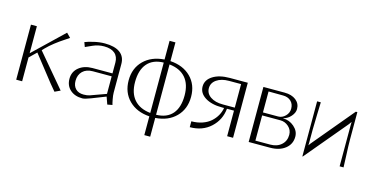

<svg xmlns="http://www.w3.org/2000/svg" viewBox="-79 -1019 3059 1573"><g transform="rotate(15 1451.0 -233.0)"><path d="M117.2 -202.1V0H66.9V-466.8H117.2V-237.8L370.1 -480L404.8 -444.8Q398.9 -439.9 364 -417.5Q329.1 -395 291.3 -365.7Q253.4 -336.4 223.1 -305.2L206.1 -287.1L441.9 -7.8L395 14.2L347.2 -43L176.8 -259.8Z M692.4 -475.1Q776.9 -475.1 821.3 -442.4Q865.7 -409.7 865.7 -347.2V-104Q865.7 -82 872.1 -48.6Q878.4 -15.1 882.3 -3.9L840.3 3.9L818.4 -58.1L698.7 -11.2Q649.9 7.8 629.4 7.8Q564.9 7.8 525.6 -27.3Q486.3 -62.5 486.3 -121.1Q486.3 -180.7 531.2 -217.3Q576.2 -253.9 646.5 -253.9H815.4V-345.2Q815.4 -396 783.9 -423.1Q752.4 -450.2 692.4 -450.2Q643.1 -450.2 596.7 -429.2L540.5 -403.8L526.4 -441.9Q548.3 -451.2 597.2 -463.1Q646 -475.1 692.4 -475.1ZM815.4 -229H655.8Q601.1 -229 569.8 -198.5Q538.6 -168 538.6 -117.2Q538.6 -75.2 562.7 -50Q586.9 -24.9 631.3 -24.9Q662.6 -24.9 682.6 -32.2L815.4 -80.1Z M1198.2 -632.8H1248V-474.1Q1357.4 -466.8 1422.4 -402.1Q1487.3 -337.4 1487.3 -234.9Q1487.3 -131.3 1422.1 -65.4Q1356.9 0.5 1248 7.8V167H1198.2V7.8Q1088.9 0.5 1023.4 -65.2Q958 -130.9 958 -233.9Q958 -336.4 1023.4 -401.6Q1088.9 -466.8 1198.2 -474.1ZM1198.2 -21V-448.2Q1107.4 -446.3 1059.8 -391.1Q1012.2 -335.9 1012.2 -233.9Q1012.2 -139.6 1059.8 -85.2Q1107.4 -30.8 1198.2 -21ZM1248 -445.8V-19Q1338.9 -21 1386 -75.4Q1433.1 -129.9 1433.1 -231.9Q1433.1 -326.7 1386 -381.3Q1338.9 -436 1248 -445.8Z M1541 -42Q1591.3 -42 1633.3 -56.6Q1675.3 -71.3 1703.4 -96.2Q1731.4 -121.1 1748.8 -151.9Q1766.1 -182.6 1772 -216.8H1754.4Q1665 -216.8 1610.6 -251.2Q1556.2 -285.6 1556.2 -341.8Q1556.2 -397.9 1610.6 -432.4Q1665 -466.8 1754.4 -466.8H1906.2V0H1856V-216.8H1796.4Q1787.1 -120.6 1717.5 -56.4Q1647.9 7.8 1541 7.8ZM1856 -441.9H1754.4Q1689 -441.9 1649.2 -414.3Q1609.4 -386.7 1609.4 -341.8Q1609.4 -296.9 1649.2 -269.5Q1689 -242.2 1754.4 -242.2H1856Z M2218.8 -466.8Q2278.8 -466.8 2315.2 -438.2Q2351.6 -409.7 2351.6 -362.8Q2351.6 -331.1 2325.2 -300.8Q2298.8 -270.5 2261.7 -261.2V-259.8Q2314.5 -259.8 2355.5 -224.1Q2396.5 -188.5 2396.5 -140.1Q2396.5 -77.1 2347.9 -38.6Q2299.3 0 2219.7 0H2038.6V-466.8ZM2211.9 -440.9 2088.9 -441.9V-264.2H2217.8Q2251.5 -264.2 2278.1 -290.5Q2304.7 -316.9 2304.7 -353Q2304.7 -393.1 2279.3 -417Q2253.9 -440.9 2211.9 -440.9ZM2088.9 -238.8V-24.9H2213.9Q2272.5 -24.9 2308.6 -57.4Q2344.7 -89.8 2344.7 -142.1Q2344.7 -183.6 2314 -211.2Q2283.2 -238.8 2243.7 -238.8Z M2835.4 -466.8V-233.9Q2835.4 -186.5 2839.4 -103Q2843.3 -19.5 2843.3 0H2810.1V-235.8V-351.1L2811 -376H2810.1L2794.4 -354L2498 0H2494.1V-466.8H2525.4Q2525.4 -447.3 2522.2 -364.3Q2519 -281.2 2519 -233.9V-119.1L2518.1 -101.1H2519L2530.3 -117.2L2822.3 -466.8Z"/></g></svg>

Font: Resagokr
Style: Light
Weight: 300
Designer: gluk
Foundry: gluk
Version: Version 0.95